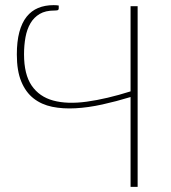

<svg xmlns="http://www.w3.org/2000/svg" viewBox="-20 -727 667 747"><path d="M515.5 -703V0H488V-349.5Q432.5 -332.5 378 -320.5Q323.5 -308.5 274.2 -305.8Q225 -303 183.2 -311.5Q141.5 -320 110.8 -344Q80 -368 62.8 -409.8Q45.5 -451.5 45.5 -515Q45.5 -565.5 55.2 -602Q65 -638.5 83.5 -661.8Q102 -685 128.5 -696Q155 -707 188.5 -707Q200 -707 208.5 -705.5V-695Q208.5 -688.5 204 -687.2Q199.5 -686 191 -686Q157 -686 134.5 -672.8Q112 -659.5 98.5 -636.5Q85 -613.5 79.2 -582.2Q73.5 -551 73.5 -515.5Q73.5 -437.5 103.2 -394Q133 -350.5 187.2 -335.8Q241.5 -321 318 -331.5Q394.5 -342 488 -371.5V-703Z"/></svg>

Font: Lato 2
Style: Regular
Weight: 200
Designer: Lukasz Dziedzic with Adam Twardoch and Botio Nikoltchev
Foundry: tyPoland Lukasz Dziedzic
Version: Version 2.015; 2015-08-06; http://www.latofonts.com/